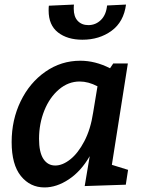

<svg xmlns="http://www.w3.org/2000/svg" viewBox="-20 -810 629 841"><path d="M470 -88 541 -66 531 -1 351 5 373 -126Q335 -60 281.5 -24.5Q228 11 175 11Q112 11 71.5 -39Q31 -89 31 -188Q31 -285 70.5 -366.5Q110 -448 179 -496Q248 -544 332 -544Q397 -544 462 -511L476 -532H540ZM388 -317 407 -432Q367 -453 329 -453Q279 -453 238 -418Q197 -383 174 -325.5Q151 -268 151 -202Q151 -143 170 -114Q189 -85 222 -85Q254 -85 288 -112Q322 -139 349.5 -191.5Q377 -244 388 -317ZM193 -764Q193 -778 194 -785L304 -790Q303 -784 303 -772Q303 -737 320.5 -718.5Q338 -700 367 -700Q399 -700 422 -722.5Q445 -745 449 -786L532 -790Q522 -714 468.5 -675Q415 -636 341 -636Q275 -636 234 -668Q193 -700 193 -764Z"/></svg>

Font: Bitter Pro SemiBold
Style: Italic
Weight: 600
Italic angle: -9°
Designer: Sol Matas, and Bitter project Authors
Foundry: Sol Matas
Version: Version 1.010